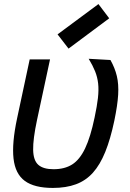

<svg xmlns="http://www.w3.org/2000/svg" viewBox="-20 -910 640 944"><path d="M240 14Q149 14 102 -20.5Q55 -55 46.5 -130.5Q38 -206 64 -328L126 -618H226L162 -320Q142 -226 143 -173.5Q144 -121 168.5 -99.5Q193 -78 243 -78Q298 -78 335 -101.5Q372 -125 398.5 -180.5Q425 -236 445 -332Q457 -388 461.5 -428Q466 -468 462.5 -499.5Q459 -531 447.5 -559.5Q436 -588 416 -621L523 -615Q545 -576 554.5 -536Q564 -496 561 -444.5Q558 -393 542 -316Q523 -226 497.5 -163Q472 -100 437 -61Q402 -22 353.5 -4Q305 14 240 14ZM317 -671 263 -741 464 -890 517 -820Z"/></svg>

Font: Victor Mono Thin
Style: Italic
Weight: 100
Italic angle: -12°
Monospace: yes
Designer: Rune Bjørnerås
Version: Version 1.561;gftools[0.9.30]